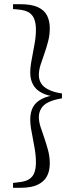

<svg xmlns="http://www.w3.org/2000/svg" viewBox="-20 -735 371 914"><path d="M275 -290Q234 -296 210 -309Q186 -321 176 -338Q165 -355 165 -378Q165 -400 173 -426Q181 -451 191 -479Q201 -507 209 -538Q217 -568 217 -601Q217 -635 204 -661Q191 -687 160 -701Q129 -715 77 -715H42V-692L65 -690Q100 -687 119 -675Q137 -662 144 -642Q151 -621 151 -595Q151 -559 144 -523Q137 -486 131 -452Q124 -417 124 -389Q124 -357 137 -333Q150 -308 179 -293Q207 -278 252 -274V-283Q207 -279 179 -264Q150 -249 137 -225Q124 -200 124 -167Q124 -140 131 -105Q137 -70 144 -34Q151 3 151 38Q151 66 144 86Q137 106 119 118Q100 130 65 133L42 136V159H77Q129 159 160 144Q191 129 204 103Q217 78 217 43Q217 12 209 -19Q201 -49 191 -78Q181 -106 173 -131Q165 -156 165 -178Q165 -200 176 -218Q186 -236 210 -248Q234 -260 275 -267Z"/></svg>

Font: Source Serif 4 48pt
Style: Regular
Weight: 400
Designer: Frank Grie√ühammer
Foundry: Adobe Systems Incorporated
Version: Version 4.004;hotconv 1.0.116;makeotfexe 2.5.65601